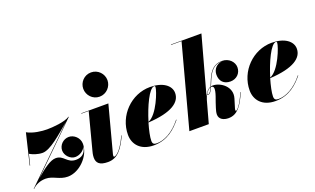

<svg xmlns="http://www.w3.org/2000/svg" viewBox="-121 -1196 2695 1641"><g transform="rotate(-20 1226.5 -375.0)"><path d="M-4.5 -190H-0.5L23.5 -287.5C49.5 -272.5 93.5 -255 137.5 -255C208.5 -255 316.5 -353.5 416.5 -438L-40 7.5L-38 10C-6 -22 37 -39 85 -39C151 -39 195 10 271 10C377.5 10 487 -100 487 -210C487 -266 438.5 -307 392.5 -307C342.5 -307 300 -266 300 -216C300 -170 343.5 -126 387 -126C428 -126 469.5 -153 482 -188C474.5 -125 433 -101.5 386 -101.5C303 -101.5 298.5 -174.5 225.5 -174.5C177.5 -174.5 114 -128 36 -60L452 -467.5L450 -470C404 -438 290 -430.5 242 -430.5C196 -430.5 116 -439 62.5 -469.5Z M650 -650C650 -592 696.5 -539.5 759.5 -539.5C822.5 -539.5 870 -592 870 -650C870 -708 822.5 -760 759.5 -760C696.5 -760 650 -708 650 -650ZM823 -164 819.5 -165C755 -25.5 710 -15 701.5 -15C697.5 -15 695 -17.5 695 -23C695 -27.5 695.5 -32 697 -37.5L809 -460H562V-456.5H629L543.5 -129.5C540.5 -118.5 533 -92 533 -67C533 -19 559 10 636 10C727 10 772.5 -58 823 -164Z M1044.5 -34C1044.5 -68.5 1057 -127 1075.5 -189.5C1293 -202 1376 -266.5 1376 -349C1376 -416.5 1307 -470 1190 -470C1019.5 -470 874.5 -325 874.5 -150C874.5 -65 932 10 1053 10C1179.5 10 1255 -64 1309 -129.5L1306 -131.5C1231.5 -37 1148 2 1084 2C1057.5 2 1044.5 -5.5 1044.5 -34ZM1227 -464.5C1233.5 -464.5 1235.5 -461 1235.5 -453.5C1235.5 -422 1163 -227 1077.5 -194.5C1116 -322 1181.5 -464.5 1227 -464.5Z M1905 -164 1901.5 -165C1856.5 -54.5 1820 -27.5 1814.5 -27.5C1810 -27.5 1808.5 -31 1808.5 -34.5C1808.5 -36.5 1809 -42 1810 -45.5L1836 -131C1866.5 -230 1770 -299 1700 -299C1694 -299 1688.5 -298.5 1683 -297C1690.5 -315 1698.5 -335.5 1708 -356.5C1737.5 -423.5 1774 -466 1844.5 -466C1846 -466 1847.5 -466 1849 -466C1794 -464 1760.5 -421.5 1760.5 -374C1760.5 -316 1795 -279 1855 -279C1910 -279 1951.5 -318.5 1951.5 -373.5C1951.5 -420.5 1909.5 -469.5 1844.5 -469.5C1772 -469.5 1734 -425.5 1704 -357.5C1694.5 -335.5 1686 -314 1678.5 -295.5C1653 -287 1633 -262.5 1617 -226L1761 -750H1483.5V-746.5H1579L1378.5 0H1555L1610 -199.5C1614.5 -215 1620 -228 1626.5 -239.5C1628.5 -238.5 1632 -237.5 1636.5 -237.5C1654 -237.5 1667 -259.5 1681 -292C1681.5 -292 1682.5 -292 1683 -292C1727 -292 1696 -216 1674 -154.5L1659.5 -110C1654 -93.5 1648 -71 1648 -53.5C1648 -8.5 1689.5 10 1732 10C1810.5 10 1857 -49 1905 -164ZM1636.5 -241C1633 -241 1630.5 -241.5 1628 -242.5C1643.5 -271 1662 -287 1676.5 -291C1663.5 -261.5 1652 -241 1636.5 -241Z M2151.5 -34C2151.5 -68.5 2164 -127 2182.5 -189.5C2400 -202 2483 -266.5 2483 -349C2483 -416.5 2414 -470 2297 -470C2126.5 -470 1981.5 -325 1981.5 -150C1981.5 -65 2039 10 2160 10C2286.5 10 2362 -64 2416 -129.5L2413 -131.5C2338.5 -37 2255 2 2191 2C2164.5 2 2151.5 -5.5 2151.5 -34ZM2334 -464.5C2340.5 -464.5 2342.5 -461 2342.5 -453.5C2342.5 -422 2270 -227 2184.5 -194.5C2223 -322 2288.5 -464.5 2334 -464.5Z"/></g></svg>

Font: Bodoni* 48pt Fatface
Style: Italic
Weight: 900
Italic angle: -13°
Version: Version 2.3